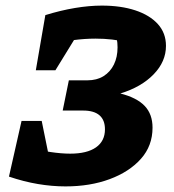

<svg xmlns="http://www.w3.org/2000/svg" viewBox="-20 -654 622 686"><path d="M12 -23 70 -130Q119 -117 159 -111Q199 -105 231 -105Q291 -105 323 -127.5Q355 -150 355 -192Q355 -225 335.5 -242Q316 -259 277 -259H204L226 -367H292Q326 -367 350 -382Q374 -397 387 -423.5Q400 -450 400 -485Q400 -501 397 -517.5Q394 -534 386 -552L434 -503Q383 -516 321 -516Q283 -516 241 -510.5Q199 -505 158 -494L142 -600Q197 -617 248 -625.5Q299 -634 344 -634Q412 -634 463.5 -617Q515 -600 544 -568Q573 -536 573 -490Q573 -434 529 -388.5Q485 -343 410 -320Q469 -305 497 -275.5Q525 -246 525 -198Q525 -133 483.5 -86.5Q442 -40 372 -14Q302 12 214 12Q166 12 115.5 3.5Q65 -5 12 -23ZM57 -222H129L170 -20L12 -23ZM108 -403 142 -600 301 -603 178 -403Z"/></svg>

Font: Piazzolla Thin Black
Style: Italic
Weight: 900
Italic angle: -11.3°
Version: Version 2.005